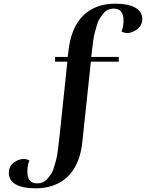

<svg xmlns="http://www.w3.org/2000/svg" viewBox="-20 -751 825 1046"><path d="M129 182Q129 248 181 248Q218 248 239 222Q251 208 259.5 195Q268 182 275 158Q282 134 286 119.5Q290 105 294 76Q300 32 304 -6L347 -415H280V-441H349L352 -465Q365 -598 431.5 -664.5Q498 -731 609 -731Q678 -731 716.5 -709.5Q755 -688 755 -647Q755 -603 712 -582Q692 -571 674.5 -571Q657 -571 642 -579Q653 -607 653 -638Q653 -704 601 -704Q563 -704 542 -676Q531 -662 522 -648Q513 -634 506.5 -609.5Q500 -585 495.5 -569.5Q491 -554 487 -524Q481 -477 477 -441H627V-415H475L430 9Q419 141 352 208Q285 275 173 275Q104 275 66 253.5Q28 232 28 190Q28 147 69 126Q90 115 107.5 115Q125 115 140 123Q129 151 129 182Z"/></svg>

Font: Rufina
Style: Bold
Weight: 700
Designer: Martin Sommaruga
Foundry: Martin Sommaruga
Version: Version 1.001